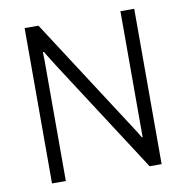

<svg xmlns="http://www.w3.org/2000/svg" viewBox="-78 -761 810 835"><g transform="rotate(-10 327.0 -343.0)"><path d="M85 0V-686H146L465 -193Q470 -186 477 -174.5Q484 -163 491.5 -151.5Q499 -140 504 -130H508Q508 -146 508 -163Q508 -180 508 -195V-686H569V0H516L190 -504Q185 -513 172 -533Q159 -553 150 -569H145Q146 -552 146 -534.5Q146 -517 146 -502V0Z"/></g></svg>

Font: Archivo SemiCondensed ExtraLight
Style: Regular
Weight: 250
Width: 4
Designer: Hector Gatti
Foundry: Omnibus-Type
Version: Version 2.001